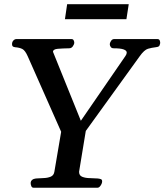

<svg xmlns="http://www.w3.org/2000/svg" viewBox="-20 -875 767 895"><path d="M123 -21Q123 -30.8 129.9 -36.4Q136.7 -42 147.5 -43Q164.1 -44.4 182.9 -44.9Q201.7 -45.4 216.1 -51.3Q230.5 -57.1 233.4 -74.2L265.1 -260.7L109.4 -612.3Q97.2 -640.1 84 -646.7Q70.8 -653.3 50.8 -654.8Q42 -655.8 39.1 -659.2Q36.1 -662.6 36.1 -668.9Q36.1 -679.7 42.5 -686.3Q48.8 -692.9 56.6 -692.9H313Q320.3 -692.9 323.2 -687.3Q326.2 -681.6 326.2 -676.3Q326.2 -668.5 319.6 -659.2Q313 -649.9 302.7 -649.9Q271.5 -649.4 249.3 -647.5Q227.1 -645.5 227.1 -633.3L356.9 -312L564.9 -614.3Q570.8 -623 570.8 -629.9Q570.8 -639.2 556.6 -644.5Q542.5 -649.9 509.3 -649.9Q500.5 -649.9 496.1 -656.2Q491.7 -662.6 491.7 -669.4Q491.7 -674.8 497.3 -683.8Q502.9 -692.9 512.2 -692.9H713.9Q722.2 -692.9 724.9 -685.5Q727.5 -678.2 726.6 -672.9Q724.6 -662.1 720.2 -658.9Q715.8 -655.8 705.6 -654.8Q687.5 -652.8 669.9 -647.7Q652.3 -642.6 630.9 -612.3L379.9 -264.6L348.6 -74.2Q348.6 -56.6 363.5 -50.8Q378.4 -44.9 398.9 -44.7Q419.4 -44.4 436 -43Q444.8 -42 450.4 -39.8Q456.1 -37.6 456.1 -29.8Q456.1 -20.5 449.2 -10.3Q442.4 0 435.1 0H136.2Q128.9 0 126 -7.3Q123 -14.6 123 -21ZM282.7 -785.6 293 -855.5H580.1L569.3 -785.6Z"/></svg>

Font: Gelasio Medium
Style: Italic
Weight: 500
Italic angle: -8.5°
Designer: Eben Sorkin
Foundry: Eben Sorkin
Version: Version 1.008